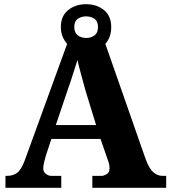

<svg xmlns="http://www.w3.org/2000/svg" viewBox="-20 -895 812 915"><path d="M6 0V-57H15Q41 -57 60.5 -70.5Q80 -84 97 -128L300 -686Q287 -700 278.5 -720Q270 -740 270 -766Q270 -819 305 -847Q340 -875 390 -875Q441 -875 475.5 -847Q510 -819 510 -766Q510 -717 482 -686L674 -137Q691 -91 711 -74Q731 -57 753 -57H772V0H420V-57H466Q475 -57 488.5 -65Q502 -73 502 -93Q502 -106 498.5 -118.5Q495 -131 492 -138L459 -233H225L199 -155Q196 -143 191 -124.5Q186 -106 186 -93Q186 -76 198.5 -66.5Q211 -57 223 -57H272V0ZM390 -714Q413 -714 430 -726Q447 -738 447 -766Q447 -794 430 -805.5Q413 -817 390 -817Q368 -817 351 -805.5Q334 -794 334 -766Q334 -740 349.5 -727.5Q365 -715 390 -714ZM246 -299H438L389 -458Q381 -488 369 -531Q357 -574 349 -609Q343 -590 334.5 -563Q326 -536 317 -508.5Q308 -481 301 -462Z"/></svg>

Font: Noto Serif Tamil ExtraBold
Style: Regular
Weight: 800
Designer: Indian Type Foundry, Tom Grace, and the Monotype Design Team
Foundry: Monotype Imaging Inc.
Version: Version 2.004; ttfautohint (v1.8.4.7-5d5b)